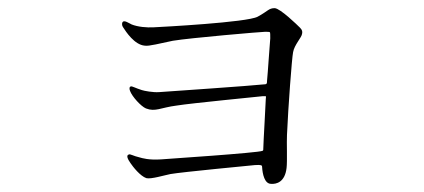

<svg xmlns="http://www.w3.org/2000/svg" viewBox="-20 -488 1040 471"><path d="M716 -420C709 -427 668 -467 654 -468C639 -468 638 -461 612 -447C586 -433 377 -422 357 -421C340 -420 318 -422 303 -428C295 -432 286 -438 282 -435C279 -433 278 -427 282 -421C289 -410 310 -378 335 -376C345 -374 374 -382 404 -388C446 -395 622 -410 630 -410C635 -410 641 -410 642 -409C643 -408 643 -402 643 -394C642 -387 637 -307 635 -289C635 -287 635 -284 634 -283C633 -281 629 -281 627 -281C602 -278 385 -263 370 -262C355 -261 334 -265 328 -267C312 -272 304 -277 301 -276C297 -275 297 -270 299 -265C304 -251 326 -227 338 -222C361 -213 374 -224 413 -229C450 -235 617 -251 624 -252H632C633 -251 632 -247 632 -245C632 -238 626 -136 626 -126C626 -120 626 -119 624 -118C614 -113 387 -98 375 -97C345 -95 329 -100 322 -102C308 -105 299 -111 296 -109C289 -107 293 -98 300 -88C306 -79 324 -56 339 -51C350 -48 383 -58 398 -61C426 -66 596 -82 605 -83C621 -84 623 -83 623 -78C624 -61 629 -37 645 -37C658 -36 679 -41 683 -76C685 -92 683 -140 684 -157C687 -225 696 -346 699 -360C702 -378 720 -396 721 -405C722 -410 722 -414 716 -420Z"/></svg>

Font: Shippori Mincho
Style: Regular
Weight: 400
Designer: Bonji Tadano  Ryoko NISHIZUKA  (kana & ideographs); Frank Grießhammer (Latin, Greek & Cyrillic); Wenlong ZHANG  (bopomof
Foundry: Adobe Systems Incorporated
Version: Version 1.003;PS 1.001;hotconv 16.6.54;makeotf.lib2.5.65590